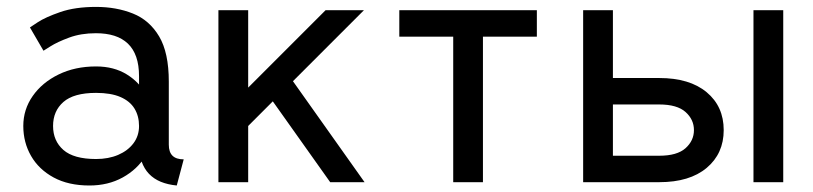

<svg xmlns="http://www.w3.org/2000/svg" viewBox="-20 -538 2401 567"><path d="M244.1 9.8Q299.3 9.8 342.3 -13.9Q385.3 -37.6 409.9 -77.4Q434.6 -117.2 434.6 -166Q434.6 -214.8 413.8 -254.6Q393.1 -294.4 354.7 -318.1Q316.4 -341.8 263.7 -341.8Q201.7 -341.8 153.1 -318.1Q104.5 -294.4 76.7 -254.6Q48.8 -214.8 48.8 -166Q48.8 -117.2 71.8 -77.4Q94.7 -37.6 138.4 -13.9Q182.1 9.8 244.1 9.8ZM390.6 -166Q390.6 -136.7 374 -114.7Q357.4 -92.8 328.9 -80.6Q300.3 -68.4 263.7 -68.4Q197.8 -68.4 167.2 -95.2Q136.7 -122.1 136.7 -166Q136.7 -210 167.2 -236.8Q197.8 -263.7 263.7 -263.7Q307.6 -263.7 335.7 -251.5Q363.8 -239.3 377.2 -217.3Q390.6 -195.3 390.6 -166ZM478.5 -110.8V-296.9Q478.5 -382.3 450 -430.4Q421.4 -478.5 372.6 -498Q323.7 -517.6 263.7 -517.6Q201.7 -517.6 158 -502.4Q114.3 -487.3 91.3 -472.2Q68.4 -457 68.4 -457L108.4 -388.2Q108.4 -388.2 128.9 -401.1Q149.4 -414.1 184.3 -427Q219.2 -439.9 263.2 -439.9Q293.9 -439.9 317.6 -432.4Q341.3 -424.8 357.7 -409.2Q374 -393.6 382.3 -369.6Q390.6 -345.7 390.6 -312.5V-228.5L400.4 -219.2V-125L390.6 -110.8Q390.6 -82.5 398.2 -61Q405.8 -39.6 419.9 -24.7Q434.1 -9.8 454.8 -1.2Q475.6 7.3 502 9.8L522.5 -67.4Q500.5 -67.4 489.5 -78.1Q478.5 -88.9 478.5 -110.8Z M760.3 -274.4 955.1 0H1056.6L813.5 -342.8ZM712.9 -166 1054.7 -507.8Q1043.9 -507.8 1029.1 -507.8Q1014.2 -507.8 998 -507.8Q981.9 -507.8 967.3 -507.8Q952.6 -507.8 941.4 -507.8L712.9 -279.3V-507.8H625V0H712.9Z M1406.2 0V-429.7H1565.4V-507.8H1159.2V-429.7H1318.4V0Z M1926.8 -307.6H1790V-507.8H1702.1V0H1926.8Q2016.6 0 2066.9 -42.2Q2117.2 -84.5 2117.2 -153.8Q2117.2 -223.6 2066.9 -265.6Q2016.6 -307.6 1926.8 -307.6ZM1926.8 -229.5Q1979.5 -229.5 2004.4 -207.3Q2029.3 -185.1 2029.3 -153.8Q2029.3 -122.6 2004.4 -100.3Q1979.5 -78.1 1926.8 -78.1H1790V-229.5ZM2293 -318.8V0H2205.1V-507.8H2293Z"/></svg>

Font: Giphurs
Style: Regular
Weight: 400
Version: Version 2.010